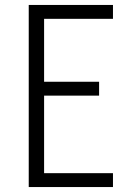

<svg xmlns="http://www.w3.org/2000/svg" viewBox="-20 -755 540 775"><path d="M96 0V-735H436V-679H158V-425H380V-369H158V-56H436V0Z"/></svg>

Font: Iosevka SS01 Light
Style: Regular
Weight: 300
Monospace: yes
Designer: Belleve Invis
Foundry: Belleve Invis
Version: 2.3.3; ttfautohint (v1.8.3)